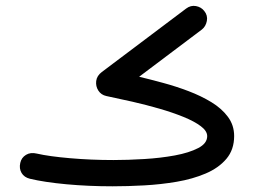

<svg xmlns="http://www.w3.org/2000/svg" viewBox="-20 -612 890 671"><path d="M466.3 -343.8Q504.9 -334.5 550 -322.3Q595.2 -310.1 638.9 -293.5Q682.6 -276.9 718.8 -254.9Q754.9 -232.9 776.6 -203.6Q798.3 -174.3 798.3 -136.7Q798.3 -88.9 771.2 -56.9Q744.1 -24.9 698.7 -5.6Q653.3 13.7 597.7 23.2Q542 32.7 483.9 35.9Q425.8 39.1 373.5 39.1Q289.6 39.1 212.4 32Q135.3 24.9 84.5 12.7Q64.5 7.8 55.4 -7.6Q46.4 -22.9 50.8 -42.5Q54.7 -61 70.8 -70.8Q86.9 -80.6 108.9 -75.2Q151.4 -65.4 224.9 -59.1Q298.3 -52.7 376.5 -52.7Q427.2 -52.7 484.1 -56.2Q541 -59.6 591.1 -68.8Q641.1 -78.1 672.6 -94.5Q704.1 -110.8 704.1 -136.2Q704.1 -154.3 681.6 -171.1Q659.2 -188 621.3 -203.4Q583.5 -218.8 537.1 -232.2Q490.7 -245.6 442.6 -256.6Q394.5 -267.6 351.6 -276.4Q333.5 -280.3 323.7 -295.4Q314 -310.5 316.2 -328.9Q318.4 -347.2 335.9 -360.4L630.4 -582Q646.5 -594.2 664.8 -590.8Q683.1 -587.4 693.8 -573.7Q706.5 -558.1 702.9 -538.8Q699.2 -519.5 685.5 -508.8Z"/></svg>

Font: Mikhak Medium
Style: Regular
Weight: 500
Designer: Amin Abedi
Version: Version 3.3